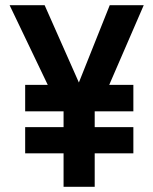

<svg xmlns="http://www.w3.org/2000/svg" viewBox="-20 -720 590 740"><path d="M225 -129H77V-230H225V-291H77V-393H164L17 -700H152L284 -402L403 -700H534L401 -393H494V-291H345V-230H494V-129H345V0H225Z"/></svg>

Font: Golos UI Medium
Style: Regular
Weight: 500
Designer: A.Korolkova, Vitaly Kuzmin
Foundry: ParaType Ltd
Version: Version 2.000